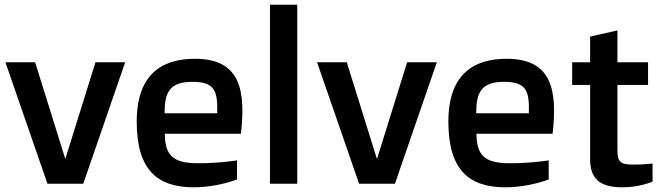

<svg xmlns="http://www.w3.org/2000/svg" viewBox="-20 -779 2827 814"><path d="M181.2 0H333L510.7 -515.1H384.8L257.8 -107.9H255.9L128.9 -515.1H2.9Z M559.6 -263.2C559.6 -57.1 648.4 15.1 801.8 15.1C901.9 15.1 984.9 -18.1 984.9 -18.1V-99.1C984.9 -99.1 911.6 -86.9 820.8 -86.9C712.9 -86.9 679.7 -120.1 678.7 -211.9H1001.5C1021.5 -393.1 1001.5 -529.8 806.6 -529.8C681.6 -529.8 559.6 -478 559.6 -263.2ZM677.7 -298.8C677.7 -386.2 697.8 -432.1 795.9 -432.1C893.6 -432.1 902.8 -390.1 900.9 -298.8Z M1124.5 0H1240.2V-758.8H1124.5Z M1502.4 0H1654.3L1832 -515.1H1706.1L1579.1 -107.9H1577.1L1450.2 -515.1H1324.2Z M1880.9 -263.2C1880.9 -57.1 1969.7 15.1 2123 15.1C2223.1 15.1 2306.2 -18.1 2306.2 -18.1V-99.1C2306.2 -99.1 2232.9 -86.9 2142.1 -86.9C2034.2 -86.9 2001 -120.1 2000 -211.9H2322.8C2342.8 -393.1 2322.8 -529.8 2127.9 -529.8C2002.9 -529.8 1880.9 -478 1880.9 -263.2ZM1999 -298.8C1999 -386.2 2019 -432.1 2117.2 -432.1C2214.8 -432.1 2224.1 -390.1 2222.2 -298.8Z M2481.9 -105C2481.9 -23.9 2518.6 15.1 2619.6 15.1C2691.9 15.1 2746.6 -8.8 2746.6 -8.8V-85.9C2746.6 -85.9 2714.8 -81.1 2663.6 -81.1C2608.9 -81.1 2597.7 -94.2 2597.7 -142.1V-418.9H2727.5V-515.1H2597.7V-649.9L2481.9 -624V-515.1H2405.8V-418.9H2481.9Z"/></svg>

Font: Doppio One
Style: Regular
Weight: 400
Designer: Szymon Celej
Foundry: Sorkin Type Co
Version: Version 1.002